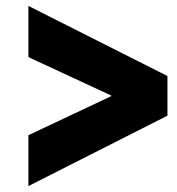

<svg xmlns="http://www.w3.org/2000/svg" viewBox="-20 -649 597 649"><path d="M76 -20 546 -258V-392L76 -629V-456L356 -326V-324L76 -192Z"/></svg>

Font: Fixel Display 20240404 Black
Style: Italic
Weight: 900
Italic angle: -10°
Designer: AlfaBravo + MacPaw
Foundry: Kyrylo Tkachov, Marchela Mozhyna, Serhii Makarenko, Maria Weinstein, Zakhar Kryvoshyya
Version: Version 1.211;Glyphs 3.2 (3225)